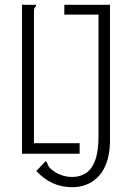

<svg xmlns="http://www.w3.org/2000/svg" viewBox="-20 -643 540 803"><path d="M283 140Q238 140 200.5 123Q163 106 132 72L171 31Q176 35 177.5 39.5Q179 44 181 48.5Q183 53 189 60Q197 68 210 76.5Q223 85 241.5 91Q260 97 283 97Q315 97 339.5 81Q364 65 378 27.5Q392 -10 392 -74V-582H249V-623H440V-576V-79Q442 -18 430 24Q418 66 395 91.5Q372 117 343 128.5Q314 140 283 140ZM72 0V-623H131Q131 -616 128.5 -614.5Q126 -613 124 -609Q122 -605 122 -590V-44H313V0Z"/></svg>

Font: Inconsolata Light
Style: Regular
Weight: 300
Designer: Raph Levien, Cyreal, Brenton Simpson
Foundry: Raph Levien, Cyreal, Google
Version: Version 3.001